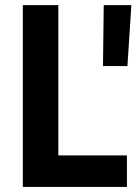

<svg xmlns="http://www.w3.org/2000/svg" viewBox="-20 -740 540 760"><path d="M70.3 -719.7H210.9V-125H482.4V0H70.3ZM390.6 -719.7H500L484.4 -478.5H387.7Z"/></svg>

Font: Reddit Sans Strawberry
Style: Bold
Weight: 700
Designer: Stephen Hutchings
Foundry: Reddit
Version: Version 1.013